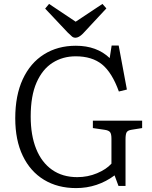

<svg xmlns="http://www.w3.org/2000/svg" viewBox="-20 -948 779 982"><path d="M369 14Q275 14 205 -28.5Q135 -71 96.5 -151Q58 -231 58 -343Q58 -460 96.5 -543Q135 -626 205 -670Q275 -714 368 -714Q475 -714 541 -651L551 -715H587L629 -490L588 -480Q553 -577 502 -618.5Q451 -660 367 -660Q301 -660 249 -627Q197 -594 167 -526Q137 -458 137 -352Q137 -256 165 -186.5Q193 -117 246.5 -79.5Q300 -42 375 -42Q429 -42 476.5 -62Q524 -82 550 -111V-239Q550 -263 543 -272Q536 -281 516 -284L455 -293V-331H707V-293L651 -284Q633 -281 627.5 -271Q622 -261 622 -235V3H586L566 -51Q523 -19 473.5 -2.5Q424 14 369 14ZM366 -755Q356 -755 348.5 -761Q341 -767 326 -782L211 -904L231 -928L367 -837L504 -928L524 -905L404 -776Q383 -755 366 -755Z"/></svg>

Font: Literata 12pt Light
Style: Regular
Weight: 300
Designer: Latin by Veronika Burian and Jose Scaglione. Greek by Irene Vlachou. Cyrillic by Vera Evstafieva.
Foundry: TypeTogether
Version: Version 3.002